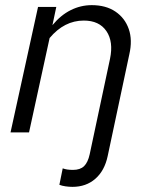

<svg xmlns="http://www.w3.org/2000/svg" viewBox="-20 -515 582 747"><path d="M262 212Q249 212 235 210Q221 208 211 204L224 140Q232 143 241.5 144.5Q251 146 264 146Q292 146 307 131.5Q322 117 329 85L408 -286Q422 -353 394 -394Q366 -435 306 -435Q230 -435 173 -367L93 0H21L128 -488H199L184 -417Q216 -456 255 -475.5Q294 -495 337 -495Q392 -495 429 -470Q466 -445 481 -402Q496 -359 483 -303L399 92Q387 149 351 180.5Q315 212 262 212Z"/></svg>

Font: Red Hat Text
Style: Italic
Weight: 400
Italic angle: -12°
Designer: Pentagram, MCKL
Foundry: Pentagram, MCKL
Version: Version 1.023